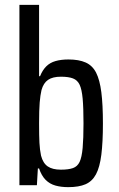

<svg xmlns="http://www.w3.org/2000/svg" viewBox="-20 -763 489 791"><path d="M261 8Q232 8 208.5 1.5Q185 -5 168 -22Q151 -39 141 -69H136L132 0H60V-743H141V-449H145Q155 -474 170.5 -489.5Q186 -505 209 -511.5Q232 -518 262 -518Q305 -518 333 -505.5Q361 -493 376 -463.5Q391 -434 397.5 -383Q404 -332 404 -254Q404 -177 397.5 -125.5Q391 -74 375.5 -45Q360 -16 332.5 -4Q305 8 261 8ZM231 -64Q262 -64 280.5 -70.5Q299 -77 308 -96Q317 -115 320.5 -153.5Q324 -192 324 -255Q324 -319 320.5 -357Q317 -395 308 -414Q299 -433 280.5 -440Q262 -447 231 -447Q197 -447 178 -434Q159 -421 151 -392Q146 -371 143.5 -340.5Q141 -310 141 -255Q141 -203 142.5 -174.5Q144 -146 149 -122Q157 -91 176.5 -77.5Q196 -64 231 -64Z"/></svg>

Font: Saira Condensed Medium
Style: Regular
Weight: 500
Width: 3
Designer: Hector Gatti with collaboration of the Omnibus-Type team
Foundry: Omnibus-Type
Version: Version 1.101